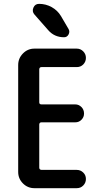

<svg xmlns="http://www.w3.org/2000/svg" viewBox="-20 -985 540 1005"><path d="M184.6 -964.8Q219.7 -964.8 250.5 -947.8Q281.2 -930.7 298.8 -901.4L338.9 -833Q346.7 -819.3 338.9 -804.7Q331.1 -790 315.4 -790Q264.6 -790 232.4 -827.1L160.2 -909.2Q146.5 -924.8 154.8 -944.8Q163.1 -964.8 184.6 -964.8ZM160.2 0Q125 0 100.1 -24.9Q75.2 -49.8 75.2 -85V-644.5Q75.2 -679.7 100.1 -705.1Q125 -730.5 160.2 -730.5H381.8Q401.4 -730.5 415.5 -716.3Q429.7 -702.1 429.7 -682.1Q429.7 -662.1 416 -647.9Q402.3 -633.8 381.8 -633.8H197.3Q186.5 -633.8 185.5 -623V-449.2Q185.5 -438.5 197.3 -438.5H374Q392.6 -438.5 406.2 -424.8Q419.9 -411.1 419.9 -390.6Q419.9 -372.1 406.7 -358.4Q393.6 -344.7 374 -344.7H197.3Q186.5 -344.7 185.5 -334V-107.4Q185.5 -96.7 197.3 -95.7H381.8Q401.4 -95.7 415.5 -82Q429.7 -68.4 429.7 -48.3Q429.7 -28.3 416 -14.2Q402.3 0 381.8 0Z"/></svg>

Font: Rounded-X Mgen+ 2m medium
Style: Regular
Weight: 500
Designer: [Source Han Sans]
Ryoko NISHIZUKA  (kana & ideographs); Paul D. Hunt (Latin, Greek & Cyrillic); Wenlong ZHANG  (bopomofo
Version: Version 1.059.20150602